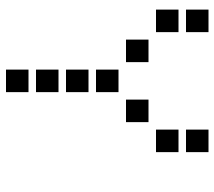

<svg xmlns="http://www.w3.org/2000/svg" viewBox="-58 -670 715 640"><g transform="rotate(90 300.0 -350.5)"><path d="M13.5 -687.5Q12.5 -687.5 12.5 -687.5Q12.5 -687.5 12.5 -686.5V-613.5Q12.5 -612.5 12.5 -612.5Q12.5 -612.5 13.5 -612.5H86.5Q87.5 -612.5 87.5 -612.5Q87.5 -612.5 87.5 -613.5V-686.5Q87.5 -687.5 87.5 -687.5Q87.5 -687.5 86.5 -687.5ZM413.5 -687.5Q412.5 -687.5 412.5 -687.5Q412.5 -687.5 412.5 -686.5V-613.5Q412.5 -612.5 412.5 -612.5Q412.5 -612.5 413.5 -612.5H486.5Q487.5 -612.5 487.5 -612.5Q487.5 -612.5 487.5 -613.5V-686.5Q487.5 -687.5 487.5 -687.5Q487.5 -687.5 486.5 -687.5ZM13.5 -587.5Q12.5 -587.5 12.5 -587.5Q12.5 -587.5 12.5 -586.5V-513.5Q12.5 -512.5 12.5 -512.5Q12.5 -512.5 13.5 -512.5H86.5Q87.5 -512.5 87.5 -512.5Q87.5 -512.5 87.5 -513.5V-586.5Q87.5 -587.5 87.5 -587.5Q87.5 -587.5 86.5 -587.5ZM413.5 -587.5Q412.5 -587.5 412.5 -587.5Q412.5 -587.5 412.5 -586.5V-513.5Q412.5 -512.5 412.5 -512.5Q412.5 -512.5 413.5 -512.5H486.5Q487.5 -512.5 487.5 -512.5Q487.5 -512.5 487.5 -513.5V-586.5Q487.5 -587.5 487.5 -587.5Q487.5 -587.5 486.5 -587.5ZM113.5 -487.5Q112.5 -487.5 112.5 -487.5Q112.5 -487.5 112.5 -486.5V-413.5Q112.5 -412.5 112.5 -412.5Q112.5 -412.5 113.5 -412.5H186.5Q187.5 -412.5 187.5 -412.5Q187.5 -412.5 187.5 -413.5V-486.5Q187.5 -487.5 187.5 -487.5Q187.5 -487.5 186.5 -487.5ZM313.5 -487.5Q312.5 -487.5 312.5 -487.5Q312.5 -487.5 312.5 -486.5V-413.5Q312.5 -412.5 312.5 -412.5Q312.5 -412.5 313.5 -412.5H386.5Q387.5 -412.5 387.5 -412.5Q387.5 -412.5 387.5 -413.5V-486.5Q387.5 -487.5 387.5 -487.5Q387.5 -487.5 386.5 -487.5ZM213.5 -387.5Q212.5 -387.5 212.5 -387.5Q212.5 -387.5 212.5 -386.5V-313.5Q212.5 -312.5 212.5 -312.5Q212.5 -312.5 213.5 -312.5H286.5Q287.5 -312.5 287.5 -312.5Q287.5 -312.5 287.5 -313.5V-386.5Q287.5 -387.5 287.5 -387.5Q287.5 -387.5 286.5 -387.5ZM213.5 -287.5Q212.5 -287.5 212.5 -287.5Q212.5 -287.5 212.5 -286.5V-213.5Q212.5 -212.5 212.5 -212.5Q212.5 -212.5 213.5 -212.5H286.5Q287.5 -212.5 287.5 -212.5Q287.5 -212.5 287.5 -213.5V-286.5Q287.5 -287.5 287.5 -287.5Q287.5 -287.5 286.5 -287.5ZM213.5 -187.5Q212.5 -187.5 212.5 -187.5Q212.5 -187.5 212.5 -186.5V-113.5Q212.5 -112.5 212.5 -112.5Q212.5 -112.5 213.5 -112.5H286.5Q287.5 -112.5 287.5 -112.5Q287.5 -112.5 287.5 -113.5V-186.5Q287.5 -187.5 287.5 -187.5Q287.5 -187.5 286.5 -187.5ZM213.5 -87.5Q212.5 -87.5 212.5 -87.5Q212.5 -87.5 212.5 -86.5V-13.5Q212.5 -12.5 212.5 -12.5Q212.5 -12.5 213.5 -12.5H286.5Q287.5 -12.5 287.5 -12.5Q287.5 -12.5 287.5 -13.5V-86.5Q287.5 -87.5 287.5 -87.5Q287.5 -87.5 286.5 -87.5Z"/></g></svg>

Font: Doto Black
Style: Regular
Weight: 900
Monospace: yes
Version: Version 1.000